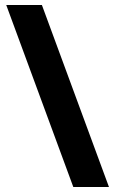

<svg xmlns="http://www.w3.org/2000/svg" viewBox="-20 -742 462 770"><path d="M148 -722H5L274 8H417Z"/></svg>

Font: Noto Sans Thai Looped SemiCondensed ExtraBold
Style: Regular
Weight: 800
Width: 4
Designer: Sasikarn Vongin, Ben Mitchell
Foundry: The Fontpad Ltd
Version: Version 1.001